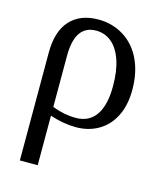

<svg xmlns="http://www.w3.org/2000/svg" viewBox="-104 -546 708 837"><g transform="rotate(15 249.5 -128.0)"><path d="M64.5 -273.9Q64.5 -369.1 109.6 -419.2Q154.8 -469.2 237.3 -469.2Q300.8 -469.2 351.8 -437.5Q402.8 -405.8 430.7 -347.2Q458.5 -288.6 458.5 -210.9Q458.5 -142.1 433.8 -92.5Q409.2 -43 364.5 -16.6Q319.8 9.8 262.7 9.8Q205.6 9.8 145 -10.7V212.9H64.5ZM251 -29.3Q311.5 -29.3 342.3 -74.5Q373 -119.6 373 -204.6Q373 -273.9 356.4 -322Q339.8 -370.1 309.8 -395Q279.8 -419.9 240.2 -419.9Q145 -419.9 145 -280.8V-50.3Q197.8 -29.3 251 -29.3Z"/></g></svg>

Font: Times New Roman
Style: Regular
Weight: 400
Designer: Steve Matteson
Foundry: Ascender Corporation
Version: Version 2.00.3